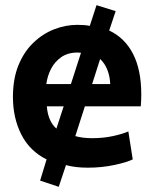

<svg xmlns="http://www.w3.org/2000/svg" viewBox="-20 -634 600 742"><path d="M207 88 135 64 160 -18Q95 -50 62.5 -114Q30 -178 30 -259Q30 -329 51 -381Q72 -433 108 -468Q144 -503 188.5 -520.5Q233 -538 279 -538Q293 -538 305.5 -537Q318 -536 327 -534L353 -614L427 -591L402 -516Q462 -488 494 -426Q526 -364 526 -269Q526 -258 525.5 -246Q525 -234 524 -223H308L271 -108Q285 -104 301.5 -102Q318 -100 336 -100Q379 -100 416 -108Q453 -116 476 -126L493 -18Q471 -7 422.5 3.5Q374 14 319 14Q295 14 274 11.5Q253 9 235 4ZM198 -137 226 -223H161Q163 -196 172 -174Q181 -152 198 -137ZM159 -309H254L293 -430Q290 -430 286.5 -430.5Q283 -431 280 -431Q242 -431 216.5 -413Q191 -395 177 -367.5Q163 -340 159 -309ZM336 -309H406Q405 -337 395.5 -362.5Q386 -388 367 -406Z"/></svg>

Font: Ubuntu Sans Mono SemiBold
Style: Regular
Weight: 600
Monospace: yes
Designer: Dalton Maag Ltd
Foundry: Dalton Maag Ltd
Version: Version 1.006